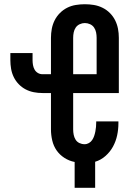

<svg xmlns="http://www.w3.org/2000/svg" viewBox="-20 -763 640 908"><path d="M333 125V3Q307 -2 284.5 -16.5Q262 -31 247.5 -52Q233 -73 227 -99Q221 -125 221 -151V-323H181Q160 -323 139.5 -327Q119 -331 101 -340.5Q83 -350 68.5 -365Q54 -380 45 -398.5Q36 -417 32.5 -437.5Q29 -458 29 -478V-512H134V-478Q134 -467 136 -455.5Q138 -444 143.5 -434Q149 -424 159 -418Q169 -412 181 -412H221V-584Q221 -606 225 -627Q229 -648 238.5 -667Q248 -686 263.5 -701.5Q279 -717 298 -726.5Q317 -736 338.5 -739.5Q360 -743 381 -743Q403 -743 424 -739.5Q445 -736 464.5 -726.5Q484 -717 499.5 -701.5Q515 -686 524.5 -667Q534 -648 538 -627Q542 -606 542 -584V-323H326V-151Q326 -138 328.5 -125.5Q331 -113 337.5 -102.5Q344 -92 355.5 -86.5Q367 -81 380 -81Q391 -81 400.5 -86.5Q410 -92 416 -101Q422 -110 425.5 -120.5Q429 -131 431 -141.5Q433 -152 434 -162.5Q435 -173 435 -184V-189H540V-180Q540 -151 534 -123Q528 -95 514.5 -70Q501 -45 479 -25.5Q457 -6 430 2V125ZM326 -412H437V-584Q437 -597 434.5 -609.5Q432 -622 425 -632.5Q418 -643 406 -648.5Q394 -654 381 -654Q369 -654 357 -648.5Q345 -643 338 -632.5Q331 -622 328.5 -609.5Q326 -597 326 -584Z"/></svg>

Font: Iosevka HT Extended
Style: Bold
Weight: 700
Width: 7
Monospace: yes
Designer: Belleve Invis
Foundry: Belleve Invis
Version: Version 32.3.0; ttfautohint (v1.8.4)